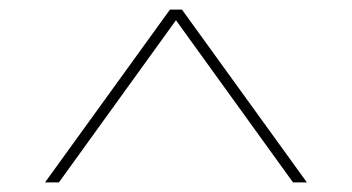

<svg xmlns="http://www.w3.org/2000/svg" viewBox="-20 -749 736 401"><path d="M74 -368 335 -729H360L621 -368H592L343 -713H352L103 -368Z"/></svg>

Font: Lexend Exa Thin
Style: Regular
Weight: 250
Designer: Bonnie Shaver-Troup, Thomas Jockin
Foundry: Lexend
Version: Version 1.007